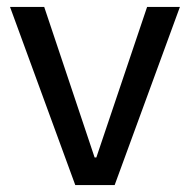

<svg xmlns="http://www.w3.org/2000/svg" viewBox="-20 -536 550 556"><path d="M198 0 9 -516H108L254 -80H259L406 -516H501L312 0Z"/></svg>

Font: Bricolage Grotesque 48pt
Style: Regular
Weight: 400
Designer: Mathieu Triay
Foundry: Atelier Triay
Version: Version 1.000; ttfautohint (v1.8.4.7-5d5b);gftools[0.9.32]